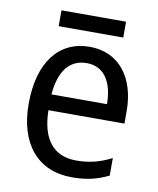

<svg xmlns="http://www.w3.org/2000/svg" viewBox="-79 -739 668 811"><g transform="rotate(10 255.0 -333.5)"><path d="M396 -677H119V-609H396ZM264 -546C132 -546 51 -443 51 -264C51 -94 137 10 284 10C347 10 392 -1 441 -25V-100C391 -75 347 -63 290 -63C193 -63 140 -127 138 -252H464V-306C464 -447 391 -546 264 -546ZM263 -476C342 -476 377 -409 377 -320H139C147 -421 190 -476 263 -476Z"/></g></svg>

Font: Noto Sans Arabic UI SmCn
Style: Regular
Weight: 400
Width: 4
Designer: Monotype Design Team, Nadine Chahine and Nizar Qandah
Foundry: Monotype Imaging Inc.
Version: Version 2.010